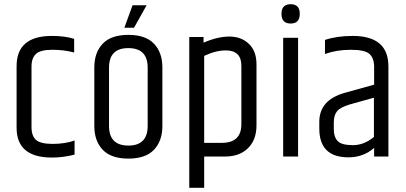

<svg xmlns="http://www.w3.org/2000/svg" viewBox="-20 -745 1933 914"><path d="M59 -430Q59 -574 227 -574Q289 -574 333 -560V-495Q285 -508 229 -508Q173 -508 151.5 -488.5Q130 -469 130 -428V-140Q130 -98 151.5 -79Q173 -60 231 -60Q289 -60 335 -76V-9Q281 5 227 5Q59 5 59 -137Z M683 -423Q683 -516 591 -516Q499 -516 499 -423V-146Q499 -52 591 -52Q683 -52 683 -146ZM429 -424Q429 -495 469 -537Q509 -579 591 -579Q673 -579 713 -537Q753 -495 753 -424V-145Q753 -74 713 -32Q673 10 591 10Q509 10 469 -32Q429 -74 429 -145ZM611 -720H678L618 -613H572Z M1129 -432Q1129 -505 1055 -505Q1007 -505 952 -479V-65H1036Q1129 -65 1129 -154ZM949 -542Q1016 -571 1072 -571Q1128 -571 1164.5 -536.5Q1201 -502 1201 -439V-149Q1201 -79 1160.5 -39.5Q1120 0 1053 0H952V149H881V-569H949Z M1363.5 -633Q1320 -633 1320 -679Q1320 -725 1363.5 -725Q1407 -725 1407 -679Q1407 -633 1363.5 -633ZM1328 -565H1399V0H1328Z M1569 -162V-132Q1569 -92 1588 -73Q1607 -54 1660 -54Q1713 -54 1760 -93V-280L1646 -248Q1601 -235 1585 -216Q1569 -197 1569 -162ZM1659 -574Q1829 -574 1829 -429V0H1761V-41Q1710 4 1639 4Q1500 4 1500 -133V-165Q1500 -269 1621 -303L1761 -342V-429Q1760 -470 1738 -489Q1716 -508 1649.5 -508Q1583 -508 1527 -488V-555Q1584 -574 1659 -574Z"/></svg>

Font: Khand
Style: Regular
Weight: 400
Designer: Devanagari: Sanchit Sawaria, Jyotish Sonowal; Latin: Satya Rajpurohit
Foundry: Indian Type Foundry
Version: Version 1.101;PS 1.0;hotconv 1.0.78;makeotf.lib2.5.61930; tt